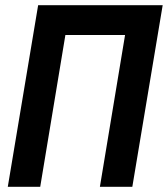

<svg xmlns="http://www.w3.org/2000/svg" viewBox="-20 -720 647 740"><path d="M10 0H135L232 -585H462L365 0H490L607 -700H127Z"/></svg>

Font: CommitMono
Style: Bold Italic
Weight: 700
Monospace: yes
Designer: Eigil Nikolajsen
Foundry: Eigil Nikolajsen
Version: Version 1.143